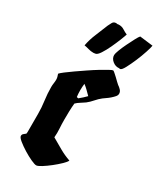

<svg xmlns="http://www.w3.org/2000/svg" viewBox="-183 -773 693 833"><g transform="rotate(30 163.5 -356.0)"><path d="M233 -525Q235 -525 242 -519Q249 -513 257 -505.5Q265 -498 272.5 -490.5Q280 -483 283 -481Q291 -476 298.5 -468Q306 -460 306 -450Q306 -442 299.5 -434.5Q293 -427 284.5 -419.5Q276 -412 267 -406Q258 -400 253 -396Q239 -385 227 -371Q215 -357 201 -346Q190 -338 179 -331.5Q168 -325 159 -316Q157 -296 156.5 -274.5Q156 -253 156 -233Q156 -211 157.5 -189.5Q159 -168 157 -146Q183 -131 209 -116Q235 -101 264 -91Q261 -83 245.5 -68Q230 -53 211 -38Q192 -23 174.5 -12Q157 -1 149 -1Q141 -1 121.5 -10Q102 -19 81 -32Q60 -45 44 -58Q28 -71 28 -79Q28 -86 33.5 -90.5Q39 -95 44 -99Q45 -103 45 -107Q45 -111 45 -115V-198Q45 -230 40.5 -262.5Q36 -295 36 -328Q36 -338 37.5 -347.5Q39 -357 39 -367Q39 -374 37 -380.5Q35 -387 33 -393Q37 -398 52.5 -410Q68 -422 89 -436.5Q110 -451 133.5 -467Q157 -483 177.5 -495.5Q198 -508 213.5 -516.5Q229 -525 233 -525ZM154 -412Q153 -404 152.5 -395.5Q152 -387 152 -379Q152 -371 152.5 -362.5Q153 -354 154 -346L162 -344Q171 -351 179 -358.5Q187 -366 195 -374Q185 -384 175 -394Q165 -404 154 -412ZM148 -708Q151 -709 157 -709Q171 -709 182.5 -701.5Q194 -694 206 -689Q203 -679 194 -656.5Q185 -634 174 -610.5Q163 -587 151 -568.5Q139 -550 129 -549Q127 -549 124.5 -548.5Q122 -548 120 -548Q107 -548 95 -551.5Q83 -555 71 -557Q77 -589 90 -619.5Q103 -650 115 -681Q119 -690 124.5 -699.5Q130 -709 141 -709Q146 -709 148 -708ZM261 -711Q278 -709 294 -707Q310 -705 327 -703Q326 -694 317.5 -668Q309 -642 297.5 -615Q286 -588 274.5 -566.5Q263 -545 255 -545Q254 -545 253 -545.5Q252 -546 250 -546Q233 -544 218 -556Q203 -568 203 -585Q203 -592 210 -610.5Q217 -629 227 -649.5Q237 -670 246.5 -688Q256 -706 261 -711Z"/></g></svg>

Font: Hand Textur
Style: Regular
Weight: 400
Designer: F. H. Ehmcke um 1935
Foundry: Peter Wiegel
Version: Version 1.000